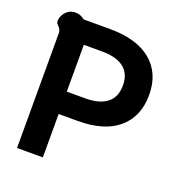

<svg xmlns="http://www.w3.org/2000/svg" viewBox="-130 -827 873 936"><g transform="rotate(20 306.5 -359.0)"><path d="M61 -594Q61 -615 47 -627Q41 -633 38 -637.5Q35 -642 35 -651Q35 -657 36 -660Q41 -685 59.5 -701.5Q78 -718 103 -718Q131 -718 152 -700H288Q428 -700 503 -637.5Q578 -575 578 -463Q578 -351 505 -288Q432 -225 294 -225H195V0H61ZM291 -341Q364 -341 403 -371.5Q442 -402 442 -463Q442 -523 403 -553.5Q364 -584 291 -584H195V-341Z"/></g></svg>

Font: Niramit
Style: Bold
Weight: 700
Designer: Katatrad Aksorn Co.,Ltd.
Foundry: Cadson Demak Co.,Ltd.
Version: Version 1.001; ttfautohint (v1.6)